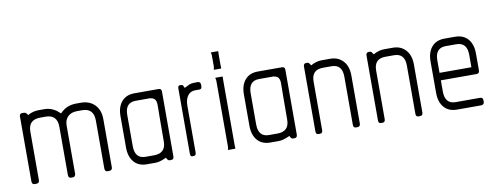

<svg xmlns="http://www.w3.org/2000/svg" viewBox="-43 -593 2037 783"><g transform="rotate(-10 975.0 -202.0)"><path d="M358 0H351Q345 0 342.5 -4Q340 -8 340 -13V-212Q340 -263 292 -263H272Q247 -263 233 -249.5Q219 -236 219 -212V-13Q219 -8 216 -4Q213 0 208 0H200Q189 0 189 -13V-212Q189 -263 141 -263H119Q69 -263 69 -214V-13Q69 0 56 0H49Q43 0 40.5 -4Q38 -8 38 -13V-282Q38 -287 40.5 -290.5Q43 -294 49 -294H56Q60 -294 63.5 -292Q67 -290 72 -282Q85 -289 96 -291.5Q107 -294 118 -294H141Q177 -294 205 -265Q222 -282 238.5 -288Q255 -294 272 -294H292Q328 -294 349.5 -272Q371 -250 371 -212V-13Q371 0 358 0Z M614 0H608Q601 0 595 -13Q568 0 550 0H514Q480 0 461 -22Q442 -44 442 -82V-212Q442 -250 461 -272Q480 -294 514 -294H614Q626 -294 626 -282V-13Q626 0 614 0ZM599 -234Q599 -238 597 -246Q595 -253 590 -257Q585 -261 574 -263H514Q470 -263 470 -212V-83Q470 -31 514 -31H549Q598 -31 598 -80Q598 -148 598.5 -179Q599 -210 599 -221Z M778 -263H760Q740 -263 729 -247.5Q718 -232 718 -207V-13Q718 0 708 0H702Q694 0 694 -13V-282Q694 -294 702 -294H708Q712 -294 714 -292Q716 -290 720 -280Q733 -287 741.5 -290.5Q750 -294 761 -294H778Q782 -294 785 -290.5Q788 -287 788 -282V-275Q788 -263 778 -263Z M879 -332H851Q849 -332 850.5 -337Q852 -342 852 -346V-391Q852 -396 850.5 -400Q849 -404 851 -404H879Q881 -404 880.5 -400Q880 -396 880 -391V-346Q880 -342 880.5 -337Q881 -332 879 -332ZM879 0H851Q849 0 850.5 -4.5Q852 -9 852 -13V-286Q852 -291 850.5 -295Q849 -299 851 -299H879Q881 -299 880.5 -295Q880 -291 880 -286V-13Q880 -9 880.5 -4.5Q881 0 879 0Z M1125 0H1119Q1112 0 1106 -13Q1079 0 1061 0H1025Q991 0 972 -22Q953 -44 953 -82V-212Q953 -250 972 -272Q991 -294 1025 -294H1125Q1137 -294 1137 -282V-13Q1137 0 1125 0ZM1110 -234Q1110 -238 1108 -246Q1106 -253 1101 -257Q1096 -261 1085 -263H1025Q981 -263 981 -212V-83Q981 -31 1025 -31H1060Q1109 -31 1109 -80Q1109 -148 1109.5 -179Q1110 -210 1110 -221Z M1386 0H1379Q1369 0 1369 -13V-212Q1369 -263 1325 -263H1289Q1242 -263 1242 -214V-13Q1242 0 1231 0H1224Q1214 0 1214 -13V-282Q1214 -287 1216.5 -290.5Q1219 -294 1224 -294H1231Q1234 -294 1236.5 -291.5Q1239 -289 1244 -281Q1267 -294 1289 -294H1325Q1358 -294 1378 -272Q1398 -250 1398 -212V-13Q1398 0 1386 0Z M1645 0H1638Q1628 0 1628 -13V-212Q1628 -263 1584 -263H1548Q1501 -263 1501 -214V-13Q1501 0 1490 0H1483Q1473 0 1473 -13V-282Q1473 -287 1475.5 -290.5Q1478 -294 1483 -294H1490Q1493 -294 1495.5 -291.5Q1498 -289 1503 -281Q1526 -294 1548 -294H1584Q1617 -294 1637 -272Q1657 -250 1657 -212V-13Q1657 0 1645 0Z M1903 -129H1754V-83Q1754 -31 1798 -31H1899Q1911 -31 1911 -19V-12Q1911 -6 1907 -3Q1903 0 1899 0H1798Q1764 0 1745 -22Q1726 -44 1726 -82V-212Q1726 -250 1745 -272Q1764 -294 1798 -294H1841Q1876 -294 1895 -272Q1914 -250 1914 -212V-143Q1914 -129 1903 -129ZM1886 -212Q1886 -263 1841 -263H1798Q1754 -263 1754 -212V-160H1886Z"/></g></svg>

Font: Chathura
Style: Regular
Weight: 400
Designer: Appaji Ambarisha Darbha
Foundry: Aditya Fonts
Version: Version 1.001 2016